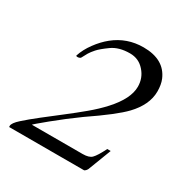

<svg xmlns="http://www.w3.org/2000/svg" viewBox="-111 -755 541 569"><g transform="rotate(30 159.0 -471.0)"><path d="M251.5 -269.5H-4.9Q-5.4 -269.5 -5.4 -273.4Q-5.4 -283.2 13.7 -300.3Q32.7 -317.4 61 -339.6Q89.4 -361.8 117.9 -383.8Q146.5 -405.8 173.1 -428Q199.7 -450.2 220.2 -472.7Q265.6 -522.5 265.6 -563.5Q265.6 -593.3 246.1 -615.2Q226.6 -637.7 196.3 -637.7Q158.7 -637.7 135 -620.6Q111.3 -603.5 102.1 -593Q92.8 -582.5 87.6 -574Q82.5 -565.4 79.8 -559.6Q77.1 -553.7 75.2 -552.7Q71.3 -550.3 66.4 -550.3Q61.5 -550.3 61.5 -552.7Q69.3 -576.7 86.2 -599.6Q103 -622.6 123 -638.7Q166 -673.3 222.2 -673.3Q293.5 -673.3 315.9 -620.1Q322.8 -603.5 322.8 -580.3Q322.8 -557.1 312.3 -534.9Q301.8 -512.7 282.2 -492.2Q252.9 -461.4 170.4 -405.3Q128.4 -375 89.1 -342.8Q49.8 -310.5 49.8 -309.1H223.1Q245.6 -309.1 254.4 -318.4Q264.2 -328.1 279.3 -358.4H291L260.7 -279.3Q257.3 -272.5 251.5 -269.5Z"/></g></svg>

Font: Cardo-Italic
Style: Italic
Weight: 400
Italic angle: -12°
Designer: David J. Perry
Foundry: David J. Perry
Version: Version 0.991